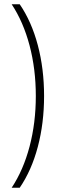

<svg xmlns="http://www.w3.org/2000/svg" viewBox="-20 -762 324 906"><path d="M73 -742Q129 -660 158.5 -548.5Q188 -437 188 -309Q188 -181 158.5 -69.5Q129 42 73 124H35Q90 41 119.5 -70.5Q149 -182 149 -309Q149 -436 119.5 -547.5Q90 -659 35 -742Z"/></svg>

Font: Gontserrat ExtraLight
Style: Regular
Weight: 275
Designer: Julieta Ulanovsky
Foundry: Julieta Ulanovsky
Version: Version 6.001